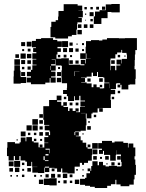

<svg xmlns="http://www.w3.org/2000/svg" viewBox="-20 -912 733 962"><path d="M49 -108H23V-130H15V-172H17V-200H55V-193H78V-172V-199H103H84V-223H108V-204H112V-225H140V-204H149V-198H173V-174H179V-188H193V-174H179V-173H202V-195H222V-197H202V-225H222V-232H207V-250H225V-235H231V-253H228V-282V-259H204V-283H227V-286H201V-312H197V-350V-380H226V-381V-411H264V-433H288V-409H266V-402H287V-383H297V-400H315V-382H298V-376H321V-356H328V-369H344V-356H358V-369H374V-353H361V-350H381V-376H406V-378H383V-404H406V-408H383V-432H357H377V-410H355V-430H351V-406H321V-430H315V-441H296V-461H315V-472H316V-495H290V-523H288V-559H290V-582H287V-584H259V-558H236V-553H258V-529H236V-524H259V-498H233V-521H229V-498H207V-490H177H135V-499H114V-523H135V-530H115V-552H135V-562H142V-585H163V-588H143V-614H162V-617H142V-645H162V-651H146V-671H160V-675H140V-707H160V-717H186V-721H246V-712H267V-705H290V-677H268V-670H285V-652H268V-639H263V-618H287V-620H325V-588H353H383V-585H403V-590H385V-612H407V-594H410V-617H434V-618H413V-644H410V-617H382V-645H409V-678H411V-706H436V-711H476V-709H493V-714H516V-721H576V-719H577V-720H606V-721H666V-661H658V-639H656V-611H655V-582H654V-565H660V-517H658V-489H630V-487H623V-464H589V-487H583V-474H569V-488H582V-495H564V-493H561V-466H535V-462H557V-440H535V-432H534V-411H536V-371H496H478V-370H495V-352H477V-369H469V-348H444V-343H410V-318H413V-284H410V-257H384V-253H356V-251H353V-235H357V-250H375V-232H360V-229H384V-209H394V-197H412V-174H419V-188H433V-174H419V-167H442V-135H421H440V-107H421V-96H380V-77H354V-43H318V-47H292V-68H286V-51H266V-68H253V-54H239V-68H253V-71H227V-50H205V-72H202V-45H170V-72V-47H142V-75H167V-76H141V-101H137V-80H115V-102H136H107V-108H83V-130H77V-110H55V-130H49ZM321 -676H291V-706H321ZM138 -679H114V-703H138ZM106 -681H86V-701H106ZM344 -683H328V-699H344ZM401 -686H391V-696H401ZM369 -688H363V-694H369ZM316 -651H296V-671H316ZM346 -651H326V-671H346ZM374 -653H358V-669H374ZM133 -654H119V-668H133ZM101 -656H91V-666H101ZM401 -656H391V-666H401ZM533 -584V-560H557H563V-584H583V-589H564V-613H588V-594H590V-617H616V-639H614V-647H592V-662H588V-649H567V-640H558V-619H534V-613H533ZM109 -618H83V-644H109ZM137 -620H115V-642H137ZM75 -622H57V-640H75ZM313 -624H299V-638H313ZM282 -625H270V-637H282ZM582 -625H570V-637H582ZM341 -626H331V-636H341ZM609 -628H603V-634H609ZM80 -587H52V-615H80ZM257 -590H236V-584H259V-614H239V-612H257ZM106 -591H86V-611H106ZM555 -592H537V-610H555ZM345 -592H327V-610H345ZM135 -592H117V-610H135ZM374 -593H358V-609H374ZM84 -493H48V-529H49V-558H52V-585H80V-558H83V-529H84V-526H111V-496H84ZM557 -560H535V-582H557ZM233 -561V-581H231V-561ZM134 -563H118V-579H134ZM102 -565H90V-577H102ZM281 -566H271V-576H281ZM353 -554H352V-531H354V-553H378V-531V-554H353ZM406 -501H387V-499H414V-494H439V-475H448V-489H464V-475H480V-469H497V-470H502V-495H528V-498H503V-523H498V-526H471V-551H449H466V-531H446V-548H439V-528H414V-523H386V-502V-521H406ZM286 -531H266V-551H286ZM106 -531H86V-551H106ZM287 -500H265V-522H287ZM495 -502H477V-520H495ZM434 -503H418V-519H434ZM531 -470V-493H530V-470ZM492 -475H480V-487H492ZM582 -445H570V-457H582ZM552 -415H540V-427H552ZM312 -415H300V-427H312ZM343 -384H329V-398H343ZM373 -384H359V-398H373ZM385 -345H408V-346H385ZM438 -319H414V-343H438ZM195 -322H177V-340H195ZM462 -325H450V-337H462ZM170 -287H142V-315H170ZM195 -292H177V-310H195ZM430 -297H422V-305H430ZM169 -258H143V-284H169ZM139 -258H113V-284H139ZM435 -262H417V-280H435ZM194 -263H178V-279H194ZM108 -229H84V-253H108ZM195 -232H177V-250H195ZM162 -235H150V-247H162ZM132 -235H120V-247H132ZM399 -238H393V-244H399ZM162 -205H150V-217H162ZM191 -206H181V-216H191ZM69 -208H63V-214H69ZM496 -141H476V-161H491V-167H472V-195H491V-206H541V-198H554V-203H598V-196H621V-173H624V-193H648V-173H658V-129H654V-113H658V-86H661V-36H654V-13H650V13H628V21H584V12H563V-11H558V11H536V19H517V30H455V24H431V19H406V14H381V-16H406V-21H413V-44H431V-54H419V-68H433V-56H437V-80H443V-104H469V-84H476V-101H496V-84H509V-78H526V-81H566V-78H587V-80H589V-101H586V-138H563V-159H562V-135H560V-107H532V-135H530V-136H501V-156H496ZM470 -167H442V-195H470ZM230 -168V-187V-168ZM227 -162V-144H229V-167H208V-162ZM468 -139H444V-163H468ZM208 -133H223V-140H208ZM465 -112H447V-130H465ZM525 -112H507V-130H525ZM585 -112H567V-130H585ZM198 -110H204V-129H198ZM491 -116H481V-126H491ZM205 -105H223V-109H205ZM81 -76H51V-106H81ZM48 -79H24V-103H48ZM554 -83H538V-99H554ZM582 -85H570V-97H582ZM102 -85H90V-97H102ZM401 -86H391V-96H401ZM519 -88H513V-94H519ZM205 -72H226V-77H205ZM77 -50H55V-72H77ZM135 -52H117V-70H135ZM45 -52H27V-70H45ZM101 -56H91V-66H101ZM370 -57H362V-65H370ZM399 -58H393V-64H399ZM317 -20H295V-42H317ZM256 -21H236V-41H256ZM224 -23H208V-39H224ZM284 -23H268V-39H284ZM343 -24H329V-38H343ZM102 -25H90V-37H102ZM161 -26H151V-36H161ZM40 -27H32V-35H40ZM70 -27H62V-35H70ZM400 -27H392V-35H400ZM190 -27H182V-35H190ZM264 17H228V15H200V-17H228V-19H264ZM377 10H355V-12H377ZM197 10H175V-12H197ZM314 7H298V-9H314ZM342 5H330V-7H342ZM281 4H271V-6H281ZM488 -792H450V-830H456V-854H479V-861H510V-890H538V-892H580V-850H538V-852H519V-821H488ZM321 -719H257V-725H233V-777H237V-803H259V-811H271V-829H273V-857H299V-891H339H369V-884H392V-858H373V-857H395V-825H373V-822H390V-800H368V-792H366V-764H363V-737H340V-730H321ZM507 -863H491V-879H507ZM476 -864H462V-878H476ZM445 -865H433V-877H445ZM415 -865H403V-877H415ZM449 -831H429V-851H449ZM412 -838H406V-844H412ZM445 -805H433V-817H445ZM411 -809H407V-813H411ZM388 -772H370V-790H388ZM418 -772H400V-790H418ZM448 -772H430V-790H448ZM390 -740H368V-762H390Z"/></svg>

Font: Rubik Storm
Style: Regular
Weight: 400
Designer: Hubert and Fischer, NaN
Foundry: Hubert and Fischer, NaN
Version: Version 2.201